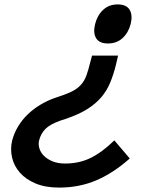

<svg xmlns="http://www.w3.org/2000/svg" viewBox="-20 -840 702 870"><path d="M572 -731Q562 -692 535.5 -667.5Q509 -643 469 -643Q430 -643 415.5 -667Q401 -691 411 -731Q421 -771 447.5 -795.5Q474 -820 513 -820Q553 -820 567.5 -795.5Q582 -771 572 -731ZM568 -122Q494 -56 416.5 -23Q339 10 248 10Q185 10 140.5 -9Q96 -28 69.5 -58.5Q43 -89 34.5 -127Q26 -165 35 -203Q44 -237 62 -267Q80 -297 105.5 -321.5Q131 -346 161.5 -364.5Q192 -383 225 -395L266 -409Q297 -420 316.5 -431.5Q336 -443 349.5 -459Q363 -475 371.5 -498Q380 -521 388 -554L397 -588H515L505 -545Q494 -501 479 -465Q464 -429 439 -399.5Q414 -370 376 -346Q338 -322 280 -302L255 -294Q207 -277 186 -256Q165 -235 157 -203Q153 -186 158.5 -167.5Q164 -149 179 -134Q194 -119 218 -109Q242 -99 275 -99Q339 -99 391 -124.5Q443 -150 498 -204Z"/></svg>

Font: TypoPRO Sinkin Sans
Style: 500 Medium Italic
Weight: 500
Italic angle: -112°
Designer: Keith Bates
Foundry: K-Type
Version: Sinkin Sans (version 1.0)  by Keith Bates   •   © 2014   www